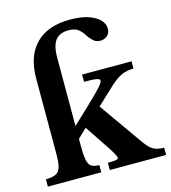

<svg xmlns="http://www.w3.org/2000/svg" viewBox="-121 -927 910 1024"><g transform="rotate(-15 334.5 -415.0)"><path d="M242 -648V-274L338 -365Q390 -414 412 -439Q434 -464 434 -474Q434 -483 415.5 -486.5Q397 -490 347 -490V-530H620V-490Q582 -490 553.5 -477Q525 -464 490 -432L393 -341L566 -96Q589 -64 611 -52Q633 -40 669 -40V0H358V-40Q390 -40 403 -42.5Q416 -45 416 -52Q416 -59 405 -79Q394 -99 368 -137L292 -251L242 -203V-164Q242 -112 247.5 -85.5Q253 -59 268 -49.5Q283 -40 311 -40V0H16V-40Q53 -41 72 -50.5Q91 -60 98 -85Q105 -110 105 -157V-572Q105 -697 171 -763.5Q237 -830 359 -830Q445 -830 494 -801.5Q543 -773 543 -731Q543 -706 526.5 -692.5Q510 -679 489 -679Q466 -679 451 -692.5Q436 -706 425 -722Q412 -744 393.5 -760.5Q375 -777 337 -777Q290 -777 266 -748Q242 -719 242 -648Z"/></g></svg>

Font: Libre Baskerville
Style: Bold
Weight: 700
Designer: Pablo Impallari, Rodrigo Fuenzalida
Foundry: Pablo Impallari, Rodrigo Fuenzalida
Version: Version 1.051; ttfautohint (v1.8.4.7-5d5b)